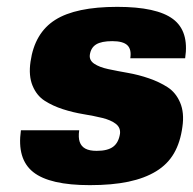

<svg xmlns="http://www.w3.org/2000/svg" viewBox="-20 -529 562 560"><path d="M242 -369Q240 -353 255 -343Q270 -333 295.5 -327.5Q321 -322 352.5 -316.5Q384 -311 414.5 -300.5Q445 -290 469 -274.5Q493 -259 505.5 -229.5Q518 -200 512 -159Q506 -114 487.5 -82Q469 -50 435.5 -29.5Q402 -9 354.5 1Q307 11 242 11Q125 11 77 -27Q29 -65 41 -149H211Q208 -128 212.5 -115Q217 -102 229 -95.5Q241 -89 262 -89Q294 -89 310 -101Q326 -113 330 -139Q332 -157 317.5 -168Q303 -179 278.5 -185Q254 -191 223.5 -196Q193 -201 163.5 -210.5Q134 -220 110.5 -235Q87 -250 75 -279Q63 -308 69 -349Q81 -433 141 -471Q201 -509 322 -509Q437 -509 484.5 -473.5Q532 -438 520 -359H360Q364 -385 351.5 -397Q339 -409 307.5 -409Q276 -409 260.5 -399.5Q245 -390 242 -369Z"/></svg>

Font: Fivo Sans Modern Heavy
Style: Regular
Weight: 900
Designer: Alexander Slobzheninov
Foundry: Alexander Slobzheninov
Version: 1.0